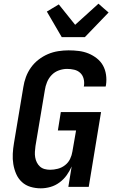

<svg xmlns="http://www.w3.org/2000/svg" viewBox="-20 -1017 640 1045"><path d="M202 8Q173 8 146 0Q119 -8 99 -26.5Q79 -45 68 -70.5Q57 -96 52.5 -123.5Q48 -151 49.5 -180Q51 -209 56 -238L107 -543Q111 -570 121 -597.5Q131 -625 148.5 -649.5Q166 -674 190 -692.5Q214 -711 241 -722.5Q268 -734 297 -738.5Q326 -743 353 -743Q382 -743 409.5 -739.5Q437 -736 461.5 -726Q486 -716 507 -699.5Q528 -683 540.5 -660.5Q553 -638 557 -610.5Q561 -583 557 -555L555 -546H436L437 -550Q440 -570 435 -589Q430 -608 416.5 -620.5Q403 -633 384 -637.5Q365 -642 345 -642Q323 -642 300.5 -634Q278 -626 261.5 -609Q245 -592 236 -570Q227 -548 224 -526L173 -222Q171 -206 170 -191Q169 -176 171.5 -161Q174 -146 180.5 -133Q187 -120 197.5 -110.5Q208 -101 222.5 -97Q237 -93 253 -93Q273 -93 294.5 -98.5Q316 -104 334 -118Q352 -132 361.5 -152Q371 -172 374 -192L394 -307H295L311 -407H530L463 0H352L370 -111Q359 -86 343 -63.5Q327 -41 304 -24Q281 -7 254.5 0.5Q228 8 202 8ZM316 -815 235 -954 300 -993 389 -882 516 -997 543 -973 571 -949 442 -815Z"/></svg>

Font: Iosevka Extended
Style: Bold Italic
Weight: 700
Width: 7
Italic angle: -9°
Monospace: yes
Designer: Belleve Invis
Foundry: Belleve Invis
Version: Version 32.5.0; ttfautohint (v1.8.4)